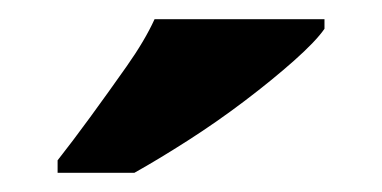

<svg xmlns="http://www.w3.org/2000/svg" viewBox="-20 -786 398 200"><path d="M40 -619Q55 -638 74 -664Q93 -690 112 -717Q131 -744 141 -766H318V-756Q309 -743 286.5 -723Q264 -703 235 -681Q206 -659 175.5 -639.5Q145 -620 120 -606H40Z"/></svg>

Font: Noto Serif Khmer ExtraBold
Style: Regular
Weight: 800
Version: Version 2.003